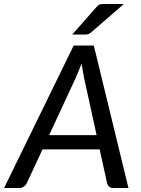

<svg xmlns="http://www.w3.org/2000/svg" viewBox="-54 -947 708 967"><path d="M0 0ZM593 0H516.5Q503.5 0 496 -6.5Q488.5 -13 485.5 -23.5L448 -194.5H160L80.5 -23.5Q76 -14.5 66 -7.2Q56 0 44 0H-33.5L317 -717.5H418.5ZM193.5 -266.5H432.5L369.5 -554.5Q367 -568.5 363.5 -587Q360 -605.5 357 -627Q349 -605.5 341 -587Q333 -568.5 327 -554ZM570 -927 404.5 -783.5Q396 -776.5 389.2 -774.8Q382.5 -773 372.5 -773H310L430.5 -910Q440 -921.5 448.2 -924.2Q456.5 -927 472 -927Z"/></svg>

Font: Lato Medium
Style: Italic
Weight: 500
Italic angle: -7°
Designer: Lukasz Dziedzic
Foundry: tyPoland Lukasz Dziedzic
Version: Version 2.006; 2014-01-15